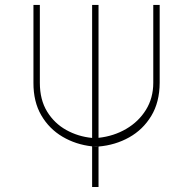

<svg xmlns="http://www.w3.org/2000/svg" viewBox="-20 -747 770 767"><path d="M592.3 -727.3H617.9V-416.2Q617.5 -338.8 584.3 -283.9Q551.1 -229 495.9 -198.2Q440.7 -167.3 373.6 -161.6V-160.5Q378.2 -160.5 382.8 -160.5H386.4Q384.6 -160.5 382.8 -160.5H373.6V0H348V-160.5H347.3Q345.5 -160.5 343.8 -160.5H347.3Q347.7 -160.5 348 -160.5V-162.3Q283 -169.4 229.8 -200.8Q176.5 -232.2 144.9 -286.4Q113.3 -340.6 113.6 -416.2V-727.3H139.2V-416.2Q139.2 -348.4 168.3 -301.1Q197.4 -253.9 244.9 -227.6Q292.3 -201.3 348 -196V-727.3H373.6V-196.4Q434.7 -203.1 484.2 -232.1Q533.7 -261 563 -308.2Q592.3 -355.5 592.3 -416.2ZM348 -160.5H373.6Q369.3 -160.9 365.1 -161.2Q356.5 -160.5 348 -160.5ZM375.7 -194.6Q377.5 -194.6 379.3 -194.6ZM341.3 -194.6H338.1Q339.8 -194.6 341.3 -194.6Z"/></svg>

Font: Inter Thin BETA
Style: Regular
Weight: 100
Designer: Rasmus Andersson
Foundry: rsms
Version: Version 3.011;git-f93a4a705